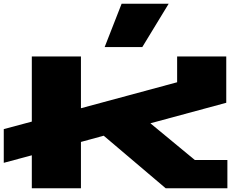

<svg xmlns="http://www.w3.org/2000/svg" viewBox="-20 -1000 1298 1020"><path d="M0 -135V-314L149 -354V-700H410V-425L921 -563V-700H1182V-454L779 -345L1015 -150H1188V0H860L531 -279L410 -246V0H149V-175ZM536 -750 626 -980H876L736 -750Z"/></svg>

Font: Stalin One
Style: Regular
Weight: 400
Designer: Jovanny Lemonad
Foundry: Alexey Maslov, Jovanny Lemonad
Version: Version 3.002; ttfautohint (v0.91) -l 8 -r 50 -G 200 -x 0 -w